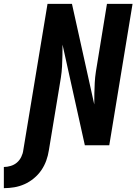

<svg xmlns="http://www.w3.org/2000/svg" viewBox="-103 -755 723 998"><path d="M-83 223V113Q-66 113 -47.5 107.5Q-29 102 -15 90Q-1 78 7.5 60.5Q16 43 18 26L144 -735H271L387 -212Q387 -240 387.5 -268.5Q388 -297 389.5 -325.5Q391 -354 395.5 -383Q400 -412 405 -441L453 -735H586L465 0H338L222 -523Q222 -495 221.5 -466.5Q221 -438 219.5 -409.5Q218 -381 213.5 -352Q209 -323 204 -294L151 26Q147 53 137.5 79.5Q128 106 112 129.5Q96 153 73 172Q50 191 24 202.5Q-2 214 -29 218.5Q-56 223 -83 223Z"/></svg>

Font: Iosevka Aile Extrabold
Style: Italic
Weight: 800
Italic angle: -9°
Designer: Belleve Invis
Foundry: Belleve Invis
Version: Version 31.1.0; ttfautohint (v1.8.4)